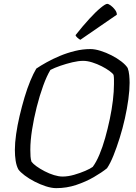

<svg xmlns="http://www.w3.org/2000/svg" viewBox="-20 -974 702 994"><path d="M271 0Q247 0 217.5 -9.5Q188 -19 159 -34Q130 -49 107.5 -66Q85 -83 75 -97Q65 -116 61 -142Q57 -168 57 -198Q57 -234 63.5 -279.5Q70 -325 81.5 -374Q93 -423 107 -470Q121 -517 137 -555.5Q153 -594 168 -619Q190 -634 221.5 -651.5Q253 -669 290 -684.5Q327 -700 367.5 -710Q408 -720 448 -720Q471 -720 500 -711Q529 -702 557.5 -687.5Q586 -673 608.5 -655.5Q631 -638 641 -622Q647 -606 649 -585Q651 -564 651 -545Q651 -508 644.5 -460Q638 -412 626.5 -360.5Q615 -309 599.5 -259.5Q584 -210 567.5 -169Q551 -128 534 -103Q507 -81 465.5 -57Q424 -33 374.5 -16.5Q325 0 271 0ZM304 -60Q332 -60 363.5 -69Q395 -78 421.5 -89.5Q448 -101 460 -110Q478 -134 494.5 -173Q511 -212 524.5 -260Q538 -308 548.5 -358Q559 -408 564.5 -454.5Q570 -501 570 -538Q570 -551 570 -563Q570 -575 568 -586Q564 -594 547 -606.5Q530 -619 506.5 -631Q483 -643 457.5 -651Q432 -659 411 -659Q386 -659 354.5 -651.5Q323 -644 292.5 -633.5Q262 -623 241 -612Q222 -581 203.5 -530Q185 -479 170 -419.5Q155 -360 146 -302.5Q137 -245 137 -199Q137 -180 138 -164.5Q139 -149 143 -137Q151 -126 169 -113Q187 -100 211 -87.5Q235 -75 259.5 -67.5Q284 -60 304 -60ZM396 -768Q389 -771 380.5 -779Q372 -787 371 -792Q409 -840 442.5 -876.5Q476 -913 501 -933.5Q526 -954 535 -954Q542 -954 553.5 -945.5Q565 -937 575 -924Q585 -911 585 -898Z"/></svg>

Font: Texturina Medium 12pt ExtraLight
Style: Italic
Weight: 250
Italic angle: -11°
Version: Version 1.002